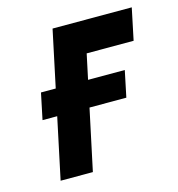

<svg xmlns="http://www.w3.org/2000/svg" viewBox="-82 -572 596 644"><g transform="rotate(-15 216.0 -250.0)"><path d="M64 -303 45 -212H336L355 -303ZM157 -500 51 0H163L246 -390H409L432 -500Z"/></g></svg>

Font: Advent Pro
Style: Bold Italic
Weight: 700
Italic angle: -12°
Designer: VivaRado, Andreas Kalpakidis
Foundry: VivaRado, Andreas Kalpakidis
Version: Version 3.000